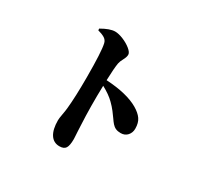

<svg xmlns="http://www.w3.org/2000/svg" viewBox="-176 -1026 1352 1302"><g transform="rotate(30 500.0 -374.5)"><path d="M269 -755.9 268.1 -769Q332.5 -806.2 373 -806.2Q399.9 -806.2 436.5 -791.3Q473.1 -776.4 500.5 -754.2Q527.8 -731.9 527.8 -713.9Q527.8 -695.8 514.2 -670.9Q500.5 -646 497.1 -627.9Q490.2 -588.4 486.8 -491.2Q649.9 -481.9 738.8 -430.2Q780.3 -405.8 800 -377.4Q819.8 -349.1 819.8 -303.2Q819.8 -272 800.3 -250Q780.8 -228 748 -228Q725.6 -228 709.2 -235.1Q692.9 -242.2 679.9 -257.1Q667 -272 656 -288.6Q645 -305.2 625.2 -330.6Q605.5 -356 583 -377.9Q546.4 -414.6 485.8 -446.8Q481 -284.7 488.8 -137.2Q489.7 -113.8 491 -90.1Q492.2 -66.4 493.2 -52.7Q494.1 -39.1 494.1 -34.2Q494.1 16.1 481.2 36.6Q468.3 57.1 433.1 57.1Q386.7 57.1 361.8 18.6Q336.9 -20 336.9 -90.8Q336.9 -106.4 343 -139.2Q349.1 -171.9 351.1 -192.9Q360.8 -286.6 360.8 -439Q360.8 -641.6 347.2 -700.2Q341.8 -723.1 321.5 -735.4Q301.3 -747.6 269 -755.9Z"/></g></svg>

Font: Noto Serif JP Black
Style: Regular
Weight: 900
Designer: Ryoko NISHIZUKA  (kana & ideographs); Frank Grießhammer (Latin, Greek & Cyrillic); Wenlong ZHANG  (bopomofo); Sandoll Co
Foundry: Adobe Systems Incorporated
Version: Version 1.001;PS 1.001;hotconv 16.6.54;makeotf.lib2.5.65590